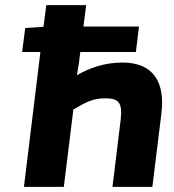

<svg xmlns="http://www.w3.org/2000/svg" viewBox="-20 -726 678 746"><path d="M292 -524H508L520 -623H304L315 -706H160L149 -622L78 -617L66 -524H137L73 0H228L265 -300C315 -331 345 -344 387 -344C438 -344 457 -331 449 -262L417 0H572L607 -284C622 -403 579 -483 456 -483C386 -483 328 -462 279 -434L287 -484Z"/></svg>

Font: Falling Sky
Style: ExBdObl
Weight: 400
Designer: Paul D. Hunt
Foundry: Adobe Systems Incorporated
Version: Version 1.02